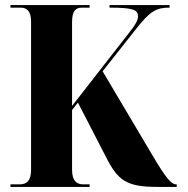

<svg xmlns="http://www.w3.org/2000/svg" viewBox="-20 -734 740 754"><path d="M21 0H332V-10H307C281 -10 263 -24 263 -67V-302L286 -331L395 -120C442 -26 475 0 598 0H674V-10H672C652 -10 630 -37 577 -127L383 -454L511 -616C570 -692 594 -704 646 -704V-714H410V-704C505 -704 522 -695 522 -669C522 -655 511 -635 489 -608L263 -318V-648C263 -690 277 -704 301 -704H332V-714H21V-704H61C86 -704 102 -690 102 -649V-67C102 -23 84 -10 57 -10H21Z"/></svg>

Font: Noto Serif Display Condensed ExtraBold
Style: Regular
Weight: 800
Width: 3
Designer: Monotype Design Team
Foundry: Monotype Imaging Inc.
Version: Version 2.009